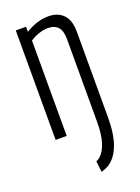

<svg xmlns="http://www.w3.org/2000/svg" viewBox="-144 -607 640 880"><g transform="rotate(-20 176.0 -167.0)"><path d="M307 -15Q307 70 286 122.5Q265 175 226 197Q218 201 210 204Q202 207 194 210L188 156Q198 152 205 146Q228 127 240.5 87.5Q253 48 253 -14V-419Q253 -494 187 -494Q166 -494 142.5 -486Q119 -478 100 -465V0H46V-534H96V-509Q121 -525 149.5 -534.5Q178 -544 209 -544Q253 -544 280 -517Q307 -490 307 -432Z"/></g></svg>

Font: Georama Condensed Light
Style: Regular
Weight: 300
Width: 3
Designer: Jean-Baptiste Levee
Foundry: Production Type
Version: Version 1.000